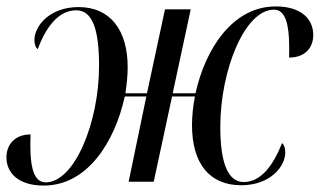

<svg xmlns="http://www.w3.org/2000/svg" viewBox="-24 -565 994 597"><path d="M112 12C248 12 333 -124 364 -265H431L376 0H454L511 -265H582C576 -234 573 -202 573 -176C573 -57 627 11 726 11C816 11 863 -47 863 -91C863 -106 858 -117 853 -120C826 -52 788 1 734 1C684 1 661 -60 661 -171C661 -344 736 -535 828 -535C871 -535 877 -469 875 -386C925 -386 950 -417 950 -456C950 -505 914 -545 833 -545C699 -545 614 -412 584 -275H513L569 -536H489L433 -275H366C370 -303 373 -330 373 -356C373 -470 320 -543 220 -543C131 -543 83 -485 83 -440C83 -426 88 -416 93 -412C119 -480 157 -533 213 -533C265 -533 284 -470 284 -360C284 -185 208 2 118 2C74 2 68 -65 71 -147C21 -147 -4 -114 -4 -76C-4 -28 32 12 112 12Z"/></svg>

Font: Noto Serif Display SemiCondensed
Style: Italic
Weight: 400
Width: 4
Italic angle: -12°
Designer: Monotype Design Team
Foundry: Monotype Imaging Inc.
Version: Version 2.009